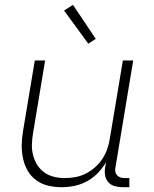

<svg xmlns="http://www.w3.org/2000/svg" viewBox="-20 -772 640 800"><path d="M236 8Q207 8 180 1.5Q153 -5 131 -21Q109 -37 95.5 -60.5Q82 -84 76 -111.5Q70 -139 70.5 -168Q71 -197 76 -226L125 -520H168L118 -219Q114 -196 113 -172.5Q112 -149 117.5 -127Q123 -105 134.5 -86Q146 -67 164 -54Q182 -41 204 -35.5Q226 -30 250 -30Q272 -30 294 -34Q316 -38 337 -48.5Q358 -59 376.5 -75.5Q395 -92 407.5 -111.5Q420 -131 427.5 -153Q435 -175 438 -197L492 -520H535L461 -74Q459 -65 460.5 -56.5Q462 -48 467.5 -42Q473 -36 481 -33Q489 -30 498 -30H519V8H491Q474 8 458 3.5Q442 -1 431.5 -12.5Q421 -24 418 -40.5Q415 -57 418 -74L422 -96Q407 -71 387 -50.5Q367 -30 342 -16.5Q317 -3 290 2.5Q263 8 236 8ZM348 -590 247 -728 284 -752 379 -610Z"/></svg>

Font: Iosevka Extralight Extended
Style: Italic
Weight: 200
Width: 7
Italic angle: -9°
Monospace: yes
Designer: Belleve Invis
Foundry: Belleve Invis
Version: Version 32.5.0; ttfautohint (v1.8.4)